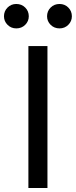

<svg xmlns="http://www.w3.org/2000/svg" viewBox="-63 -947 382 967"><path d="M176 0H80V-715H176ZM237 -804Q210 -804 192 -822Q174 -840 174 -865Q174 -891 192 -909Q210 -927 237 -927Q263 -927 281 -909Q299 -891 299 -865Q299 -840 281 -822Q263 -804 237 -804ZM19 -804Q-7 -804 -25 -822Q-43 -840 -43 -865Q-43 -891 -25 -909Q-7 -927 19 -927Q46 -927 64 -909Q82 -891 82 -865Q82 -840 64 -822Q46 -804 19 -804Z"/></svg>

Font: Wix Madefor Display Medium
Style: Regular
Weight: 500
Designer: Dalton Maag Ltd
Foundry: Dalton Maag Ltd
Version: Version 3.100